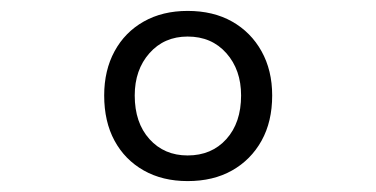

<svg xmlns="http://www.w3.org/2000/svg" viewBox="-20 -731 690 352"><path d="M324 -399Q278 -399 243.5 -418.5Q209 -438 190 -473Q171 -508 171 -556Q171 -602 190 -637Q209 -672 243.5 -691.5Q278 -711 324 -711Q371 -711 405.5 -691.5Q440 -672 459.5 -637Q479 -602 479 -556Q479 -508 459.5 -473Q440 -438 405.5 -418.5Q371 -399 324 -399ZM324 -446Q368 -446 395 -476Q422 -506 422 -556Q422 -603 395 -633.5Q368 -664 324 -664Q281 -664 254 -633.5Q227 -603 227 -556Q227 -506 254 -476Q281 -446 324 -446Z"/></svg>

Font: Azeret Mono Thin ExtraLight
Style: Regular
Weight: 250
Version: Version 1.002